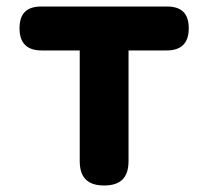

<svg xmlns="http://www.w3.org/2000/svg" viewBox="-20 -570 640 590"><path d="M225 -415H108Q74 -415 57 -432Q40 -449 40 -483Q40 -517 56.5 -533.5Q73 -550 107 -550H493Q527 -550 543.5 -533.5Q560 -517 560 -483Q560 -449 543 -432Q526 -415 492 -415H375V-75Q375 -37 356.5 -18.5Q338 0 300 0Q262 0 243.5 -18.5Q225 -37 225 -75Z"/></svg>

Font: Maple Mono ExtraBold
Style: Regular
Weight: 800
Monospace: yes
Designer: subframe7536
Version: Version 7.000